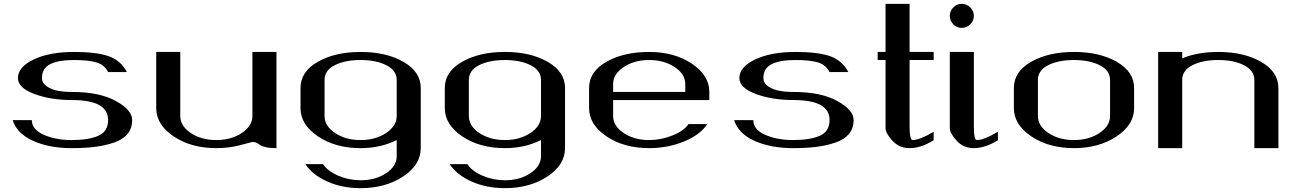

<svg xmlns="http://www.w3.org/2000/svg" viewBox="-20 -770 6748 998"><path d="M364.3 -500Q483.4 -500 545.9 -477.5Q608.4 -455.1 639.6 -395.5H542Q522.5 -433.6 481 -445.8Q439.5 -458 364.3 -458Q283.2 -458 240.7 -436.5Q198.2 -415 198.2 -364.3Q198.2 -337.9 223.6 -320.8Q249 -303.7 282.2 -297.9Q315.4 -292 354.5 -292Q497.1 -292 582 -245.1Q667 -198.2 667 -146.5V-145.5Q667 -103.5 643.1 -74.2Q619.1 -44.9 573.7 -29.3Q528.3 -13.7 475.1 -6.8Q421.9 0 352.5 0Q235.4 0 151.4 -38.1Q67.4 -76.2 45.9 -145.5H145.5Q145.5 -96.7 207.5 -69.3Q269.5 -42 352.5 -42Q441.4 -42 491.7 -64.5Q542 -86.9 542 -146.5Q542 -250 354.5 -250Q243.2 -250 158.2 -281.7Q73.2 -313.5 73.2 -364.3Q73.2 -421.9 155.3 -460.9Q237.3 -500 364.3 -500Z M1417 0Q1383.8 0 1361.8 -4.9Q1339.8 -9.8 1332 -16.1Q1324.2 -22.5 1314.5 -27.3Q1304.7 -32.2 1292 -32.2Q1290 -32.2 1230.5 -16.1Q1170.9 0 1104.5 0Q973.6 0 882.8 -61Q792 -122.1 792 -208V-500H917V-167Q917 -115.2 971.7 -78.6Q1026.4 -42 1104.5 -42Q1181.6 -42 1236.8 -78.6Q1292 -115.2 1292 -167V-500H1417Z M2042 42V-42Q1958 0 1854.5 0Q1723.6 0 1632.8 -61Q1542 -122.1 1542 -208V-312.5Q1542 -397.5 1631.8 -448.7Q1721.7 -500 1854.5 -500Q1988.3 -500 2077.6 -448.2Q2167 -396.5 2167 -312.5V0Q2167 86.9 2075.2 147.5Q1983.4 208 1854.5 208Q1757.8 208 1680.7 173.3Q1603.5 138.7 1567.4 83H1659.2Q1682.6 119.1 1737.8 143.1Q1793 167 1854.5 167Q1931.6 167 1986.8 130.4Q2042 93.8 2042 42ZM2042 -167V-354.5Q2042 -403.3 1988.8 -430.7Q1935.5 -458 1854.5 -458Q1773.4 -458 1720.2 -431.2Q1667 -404.3 1667 -354.5V-167Q1667 -115.2 1721.7 -78.6Q1776.4 -42 1854.5 -42Q1931.6 -42 1986.8 -78.6Q2042 -115.2 2042 -167Z M2792 42V-42Q2708 0 2604.5 0Q2473.6 0 2382.8 -61Q2292 -122.1 2292 -208V-312.5Q2292 -397.5 2381.8 -448.7Q2471.7 -500 2604.5 -500Q2738.3 -500 2827.6 -448.2Q2917 -396.5 2917 -312.5V0Q2917 86.9 2825.2 147.5Q2733.4 208 2604.5 208Q2507.8 208 2430.7 173.3Q2353.5 138.7 2317.4 83H2409.2Q2432.6 119.1 2487.8 143.1Q2543 167 2604.5 167Q2681.6 167 2736.8 130.4Q2792 93.8 2792 42ZM2792 -167V-354.5Q2792 -403.3 2738.8 -430.7Q2685.5 -458 2604.5 -458Q2523.4 -458 2470.2 -431.2Q2417 -404.3 2417 -354.5V-167Q2417 -115.2 2471.7 -78.6Q2526.4 -42 2604.5 -42Q2681.6 -42 2736.8 -78.6Q2792 -115.2 2792 -167Z M3667 -250H3167V-167Q3167 -115.2 3221.7 -78.6Q3276.4 -42 3354.5 -42Q3416 -42 3475.6 -65.9Q3535.2 -89.8 3558.6 -125H3656.2Q3620.1 -69.3 3535.6 -34.7Q3451.2 0 3354.5 0Q3223.6 0 3132.8 -61Q3042 -122.1 3042 -208V-312.5Q3042 -397.5 3131.8 -448.7Q3221.7 -500 3354.5 -500Q3485.4 -500 3576.2 -439Q3667 -377.9 3667 -292ZM3167 -292H3542V-333Q3542 -384.8 3486.8 -421.4Q3431.6 -458 3354.5 -458Q3276.4 -458 3221.7 -421.4Q3167 -384.8 3167 -333Z M4114.3 -500Q4233.4 -500 4295.9 -477.5Q4358.4 -455.1 4389.6 -395.5H4292Q4272.5 -433.6 4231 -445.8Q4189.5 -458 4114.3 -458Q4033.2 -458 3990.7 -436.5Q3948.2 -415 3948.2 -364.3Q3948.2 -337.9 3973.6 -320.8Q3999 -303.7 4032.2 -297.9Q4065.4 -292 4104.5 -292Q4247.1 -292 4332 -245.1Q4417 -198.2 4417 -146.5V-145.5Q4417 -103.5 4393.1 -74.2Q4369.1 -44.9 4323.7 -29.3Q4278.3 -13.7 4225.1 -6.8Q4171.9 0 4102.5 0Q3985.4 0 3901.4 -38.1Q3817.4 -76.2 3795.9 -145.5H3895.5Q3895.5 -96.7 3957.5 -69.3Q4019.5 -42 4102.5 -42Q4191.4 -42 4241.7 -64.5Q4292 -86.9 4292 -146.5Q4292 -250 4104.5 -250Q3993.2 -250 3908.2 -281.7Q3823.2 -313.5 3823.2 -364.3Q3823.2 -421.9 3905.3 -460.9Q3987.3 -500 4114.3 -500Z M4708 -750V-500H4833V-458H4708V-110.4Q4708 -42 4723.6 -42Q4760.7 -42 4833 -85Q4833 -85 4833 -41Q4767.6 0 4708 0Q4653.3 0 4618.2 -39.1Q4583 -78.1 4583 -103.5V-458H4542V-500H4583V-750Z M4979.5 -750Q5004.9 -750 5023.4 -731.4Q5042 -712.9 5042 -687.5Q5042 -662.1 5023.4 -643.6Q5004.9 -625 4979.5 -625Q4953.1 -625 4935.1 -643.6Q4917 -662.1 4917 -687.5Q4917 -712.9 4935.1 -731.4Q4953.1 -750 4979.5 -750ZM5042 -500V-110.4Q5042 -42 5057.6 -42Q5094.7 -42 5167 -85V-41Q5100.6 0 5042 0Q4987.3 0 4952.1 -39.1Q4917 -78.1 4917 -103.5V-500Z M5750 -167V-354.5Q5750 -403.3 5696.8 -430.7Q5643.6 -458 5562.5 -458Q5481.4 -458 5428.2 -431.2Q5375 -404.3 5375 -354.5V-167Q5375 -115.2 5429.7 -78.6Q5484.4 -42 5562.5 -42Q5639.6 -42 5694.8 -78.6Q5750 -115.2 5750 -167ZM5875 -208Q5875 -121.1 5783.2 -60.5Q5691.4 0 5562.5 0Q5431.6 0 5340.8 -61Q5250 -122.1 5250 -208V-312.5Q5250 -397.5 5339.8 -448.7Q5429.7 -500 5562.5 -500Q5696.3 -500 5785.6 -448.2Q5875 -396.5 5875 -312.5Z M6625 0H6500V-354.5Q6500 -403.3 6446.8 -430.7Q6393.6 -458 6312.5 -458Q6231.4 -458 6178.2 -431.2Q6125 -404.3 6125 -354.5V0H6000V-500H6125V-466.8Q6205.1 -500 6312.5 -500Q6446.3 -500 6535.6 -448.2Q6625 -396.5 6625 -312.5Z"/></svg>

Font: okolaks
Style: Bold
Weight: 600
Width: 8
Version: Version 000.6.0